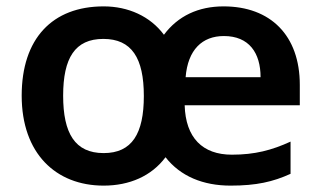

<svg xmlns="http://www.w3.org/2000/svg" viewBox="-20 -572 1006 602"><path d="M681 -552C602 -552 538 -522 494 -463C451 -521 382 -552 305 -552C144 -552 48 -451 48 -272C48 -91 155 10 305 10C386 10 455 -20 499 -79C546 -19 617 10 703 10C784 10 836 -2 891 -27V-128C832 -101 779 -87 707 -87C615 -87 562 -140 559 -242H920V-306C920 -461 828 -552 681 -552ZM682 -459C761 -459 797 -406 797 -330H562C569 -416 614 -459 682 -459ZM304 -450C393 -450 431 -390 431 -271C431 -153 394 -92 305 -92C215 -92 178 -154 178 -272C178 -390 215 -450 304 -450Z"/></svg>

Font: Noto Sans Bamum SemiBold
Style: Regular
Weight: 600
Designer: Monotype Design Team
Foundry: Monotype Imaging Inc.
Version: Version 2.002